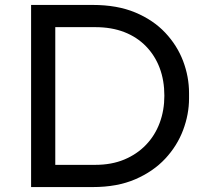

<svg xmlns="http://www.w3.org/2000/svg" viewBox="-20 -754 831 778"><path d="M184 4V-86H366Q432 -86 483.5 -107.5Q535 -129 571.5 -167Q608 -205 627 -256Q646 -307 646 -366Q646 -428 627 -478.5Q608 -529 571.5 -566.5Q535 -604 483.5 -624Q432 -644 366 -644H184V-734H356Q455 -734 528 -703.5Q601 -673 649.5 -621.5Q698 -570 722 -506.5Q746 -443 746 -377V-355Q746 -291 722 -227Q698 -163 649.5 -111Q601 -59 528 -27.5Q455 4 356 4ZM106 4V-734H204V4Z"/></svg>

Font: SVN-Sora Variable
Style: Regular
Weight: 400
Designer: Jonathan Barnbrook, Julián Moncada
Foundry: Barnbrook Fonts
Version: Version 2.000 - Viet hoa boi STYLEno.1 Fonts